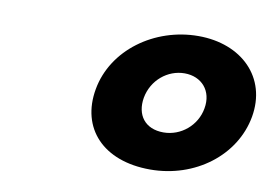

<svg xmlns="http://www.w3.org/2000/svg" viewBox="-60 -1355 980 692"><g transform="rotate(10 429.5 -1009.0)"><path d="M283 -1008C257 -862 353 -757 526 -757C690 -757 829 -862 855 -1008C881 -1156 773 -1261 615 -1261C454 -1261 309 -1156 283 -1008ZM459 -1008C471 -1074 527 -1120 589 -1120C651 -1120 693 -1074 681 -1008C670 -944 614 -897 550 -897C482 -897 448 -944 459 -1008Z"/></g></svg>

Font: Hussar Dziwak
Style: Kur
Weight: 400
Version: Version 1.022